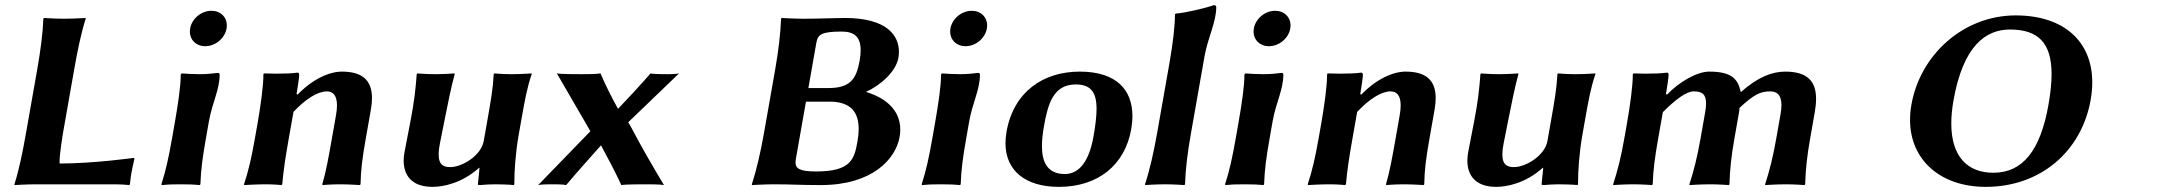

<svg xmlns="http://www.w3.org/2000/svg" viewBox="-20 -718 8466 748"><path d="M227.2 -210 268.6 -445C281.8 -520 296.5 -592 313.9 -645L313.4 -648C313.4 -648 264.9 -645 229.9 -645C195.9 -645 151.4 -648 151.4 -648L148.9 -645C146.8 -588 137.8 -520 124.6 -445L81.4 -200C68.2 -125 53.7 -54 36.1 0L36.6 3C36.6 3 86.1 0 120.1 0H424.1C445.1 0 468 1 483.6 3L486.1 0C487.6 -14 489.8 -32 491.5 -42C493.3 -52 501.2 -91 503.6 -99L502.3 -103C502.3 -103 346.4 -81 212.4 -81C212.2 -83.1 212.1 -85.6 212.1 -88.6C212.1 -119.7 224.4 -194.5 227.2 -210Z M720.7 -607C720 -602.9 719.6 -598.9 719.6 -595.1C719.6 -562.7 743.8 -538 779.5 -538C819.5 -538 856 -569 862.7 -607C863.4 -611.1 863.8 -615.1 863.8 -618.9C863.8 -651.3 839.6 -676 803.9 -676C763.9 -676 727.4 -645 720.7 -607ZM660.1 -235 650.4 -180C637.2 -105 626.2 -54 608.7 0L610.1 3C631.2 0.7 649.7 0 684.7 0C718.7 0 739.8 1 758.1 3L760.7 0C762.7 -57 769 -104 782.4 -180L794 -246C806.7 -317.6 835.7 -368.5 835.7 -427.2C835.7 -431.9 833.2 -434 828.2 -434C814.1 -432 786.3 -429 758.3 -429C732.3 -429 705.3 -430.7 687.8 -432L684.1 -428C684.6 -385 673.3 -310 660.1 -235Z M1405.3 -180 1424.9 -291C1427.8 -307.5 1429.2 -322.4 1429.2 -335.9C1429.2 -408.4 1387.9 -439 1312 -439C1261 -439 1195.5 -408 1139.1 -349L1135.4 -352C1139.4 -374.8 1145.5 -416.5 1145.5 -425C1145.5 -431.9 1144.6 -435 1138.3 -435C1119.6 -432.1 1087.3 -431 1057.2 -431C1039.1 -431 1021.8 -431.4 1008.7 -432L1006.2 -429C1006.4 -386.3 996.2 -309.7 983 -235L973.3 -180C960.1 -105 948.5 -53.5 930.6 0L932 3C932 3 979.6 0 1014.6 0C1048.9 0 1076 3 1076 3L1079.6 0C1084.6 -57 1091.9 -104 1105.3 -180L1123.3 -282C1170.1 -332 1217.4 -362 1253.4 -362C1274.9 -362 1292.8 -349.4 1292.8 -307.5C1292.8 -296.7 1291.6 -284 1289 -269L1273.3 -180C1260.1 -105 1250.9 -53 1235.6 0L1237 3C1237 3 1269.6 0 1304.6 0C1338.6 0 1382 3 1382 3L1384.6 0C1385.6 -57 1391.9 -104 1405.3 -180Z M1846.1 -64H1848.1L1841.8 0C1841.4 2 1844.3 3 1850.3 3C1863.9 1.3 1893.8 0 1908.3 0C1920.9 0 1968.6 1 1981.3 3L1983.8 0C1983.8 -2 1983.8 -4 1983.8 -6.1C1983.8 -49.8 1988 -120.4 2000.6 -192L2010.7 -249C2023.9 -324 2033.1 -376 2051.4 -429L2051 -432C2051 -432 2008.4 -429 1973.4 -429C1939.4 -429 1906 -432 1906 -432L1903.4 -429C1900.6 -373 1892.1 -325 1878.7 -249L1864.6 -169C1854.4 -111 1779.4 -67 1734.6 -67C1710.9 -67 1688.9 -73.3 1688.9 -116.5C1688.9 -127.9 1690.4 -141.9 1693.8 -159L1711.7 -249C1726.6 -324 1737.4 -377.5 1751.4 -429L1751 -432C1751 -432 1710.4 -429 1675.4 -429C1641.4 -429 1606 -432 1606 -432L1603.4 -429C1599.4 -372 1593.6 -321 1579.7 -249L1556 -126C1553.8 -114.5 1552.6 -103.1 1552.6 -92.1C1552.6 -36.6 1582.5 10 1665 10C1706 10 1779.5 -4 1846.1 -64Z M2280.1 -206.8 2276.4 -203 2076.6 3C2087.2 0 2122.2 0 2132.2 0C2142.2 0 2176.2 0 2185.6 3C2230.1 -49.7 2275.6 -100.3 2321.4 -151.8C2349.1 -100.3 2376.4 -49.7 2400.6 3C2416.2 0 2481.2 0 2497.2 0C2512.2 0 2552.2 0 2566.6 3C2521.4 -72.7 2477.7 -147.4 2438.5 -223L2427.5 -241.7L2625.4 -432C2613.8 -429 2589.8 -429 2579.8 -429C2568.8 -429 2524.8 -429 2514.4 -432C2473.5 -384.9 2431.2 -339.7 2387.7 -293.9C2362.6 -339.7 2339.4 -384.9 2319.4 -432C2301.8 -429 2262.8 -429 2245.8 -429C2229.8 -429 2164.8 -429 2149.4 -432L2276.5 -213Z M3160.1 -550C3165.9 -583 3178 -595 3259 -595C3305 -595 3333 -577 3333 -522.2C3333 -510.3 3331.7 -496.6 3328.9 -481C3316.1 -408 3290.3 -375 3207.3 -375H3129.3ZM3119.9 -322H3212.9C3302.6 -322 3325.2 -271.5 3325.2 -215.9C3325.2 -199 3323.2 -181.6 3320.2 -165C3308.1 -96 3293 -50 3159 -50C3098 -50 3079.1 -60.6 3079.1 -85.2C3079.1 -88.8 3079.5 -92.8 3080.2 -97ZM3108.9 -645C3074.9 -645 3025.4 -648 3025.4 -648L3022.9 -645C3020.8 -588 3012.8 -520 2999.6 -445L2956.4 -200C2943.2 -125 2926.7 -54 2909.1 0L2909.6 3C2909.6 3 2960.1 0 2995.1 0C3067.1 0 3089.6 3 3178.6 3C3377.6 3 3469.4 -98 3484.6 -184C3486.4 -194.3 3487.3 -204.2 3487.3 -213.5C3487.3 -291.5 3427.3 -337.7 3353.6 -360C3409 -385 3470.4 -438 3480.1 -493C3481.4 -500.6 3482.1 -508.4 3482.1 -516.4C3482.1 -578.8 3436.4 -648 3271.4 -648C3236.4 -648 3171.9 -645 3108.9 -645Z M3682.7 -607C3682 -602.9 3681.6 -598.9 3681.6 -595.1C3681.6 -562.7 3705.8 -538 3741.5 -538C3781.5 -538 3818 -569 3824.7 -607C3825.4 -611.1 3825.8 -615.1 3825.8 -618.9C3825.8 -651.3 3801.6 -676 3765.9 -676C3725.9 -676 3689.4 -645 3682.7 -607ZM3622.1 -235 3612.4 -180C3599.2 -105 3588.2 -54 3570.7 0L3572.1 3C3593.2 0.7 3611.7 0 3646.7 0C3680.7 0 3701.8 1 3720.1 3L3722.7 0C3724.7 -57 3731 -104 3744.4 -180L3756 -246C3768.7 -317.6 3797.7 -368.5 3797.7 -427.2C3797.7 -431.9 3795.2 -434 3790.2 -434C3776.1 -432 3748.3 -429 3720.3 -429C3694.3 -429 3667.3 -430.7 3649.8 -432L3646.1 -428C3646.6 -385 3635.3 -310 3622.1 -235Z M3901.3 -205C3898.6 -189.4 3897.2 -174.6 3897.2 -160.4C3897.2 -53.9 3973.9 10 4105.4 10C4258.4 10 4362.5 -75.8 4386.9 -214C4390.1 -231.8 4391.7 -249.1 4391.7 -265.6C4391.7 -366 4331.7 -439 4186.6 -439C4043.6 -439 3928.7 -360 3901.3 -205ZM4170.8 -389C4229.7 -389 4252 -358.7 4252 -293.8C4252 -265.1 4247.7 -229.6 4240.2 -187C4219.9 -72 4173.2 -40 4128.2 -40C4057.2 -40 4039.2 -91.7 4039.2 -149C4039.2 -175.7 4043.1 -203.6 4047.4 -228C4062.7 -315 4084.8 -389 4170.8 -389Z M4488 -200C4474.8 -125 4458.7 -53.5 4440.7 0L4441.2 3C4441.2 3 4483.7 0 4518.7 0C4553 0 4594.2 3 4594.2 3L4596.7 0C4598.3 -57 4606.7 -124.8 4620 -200L4672.9 -500C4685.4 -570.8 4718.3 -631.3 4718.3 -690.3C4718.3 -695.7 4714.4 -698 4708.8 -698C4681.9 -688 4601 -668 4560 -665L4557.5 -662C4557.6 -619.3 4549.7 -550 4536.3 -474Z M4864.7 -607C4864 -602.9 4863.6 -598.9 4863.6 -595.1C4863.6 -562.7 4887.8 -538 4923.5 -538C4963.5 -538 5000 -569 5006.7 -607C5007.4 -611.1 5007.8 -615.1 5007.8 -618.9C5007.8 -651.3 4983.6 -676 4947.9 -676C4907.9 -676 4871.4 -645 4864.7 -607ZM4804.1 -235 4794.4 -180C4781.2 -105 4770.2 -54 4752.7 0L4754.1 3C4775.2 0.7 4793.7 0 4828.7 0C4862.7 0 4883.8 1 4902.1 3L4904.7 0C4906.7 -57 4913 -104 4926.4 -180L4938 -246C4950.7 -317.6 4979.7 -368.5 4979.7 -427.2C4979.7 -431.9 4977.2 -434 4972.2 -434C4958.1 -432 4930.3 -429 4902.3 -429C4876.3 -429 4849.3 -430.7 4831.8 -432L4828.1 -428C4828.6 -385 4817.3 -310 4804.1 -235Z M5549.3 -180 5568.9 -291C5571.8 -307.5 5573.2 -322.4 5573.2 -335.9C5573.2 -408.4 5531.9 -439 5456 -439C5405 -439 5339.5 -408 5283.1 -349L5279.4 -352C5283.4 -374.8 5289.5 -416.5 5289.5 -425C5289.5 -431.9 5288.6 -435 5282.3 -435C5263.6 -432.1 5231.3 -431 5201.2 -431C5183.1 -431 5165.8 -431.4 5152.7 -432L5150.2 -429C5150.4 -386.3 5140.2 -309.7 5127 -235L5117.3 -180C5104.1 -105 5092.5 -53.5 5074.6 0L5076 3C5076 3 5123.6 0 5158.6 0C5192.9 0 5220 3 5220 3L5223.6 0C5228.6 -57 5235.9 -104 5249.3 -180L5267.3 -282C5314.1 -332 5361.4 -362 5397.4 -362C5418.9 -362 5436.8 -349.4 5436.8 -307.5C5436.8 -296.7 5435.6 -284 5433 -269L5417.3 -180C5404.1 -105 5394.9 -53 5379.6 0L5381 3C5381 3 5413.6 0 5448.6 0C5482.6 0 5526 3 5526 3L5528.6 0C5529.6 -57 5535.9 -104 5549.3 -180Z M5990.1 -64H5992.1L5985.8 0C5985.4 2 5988.3 3 5994.3 3C6007.9 1.3 6037.8 0 6052.3 0C6064.9 0 6112.6 1 6125.3 3L6127.8 0C6127.8 -2 6127.8 -4 6127.8 -6.1C6127.8 -49.8 6132 -120.4 6144.6 -192L6154.7 -249C6167.9 -324 6177.1 -376 6195.4 -429L6195 -432C6195 -432 6152.4 -429 6117.4 -429C6083.4 -429 6050 -432 6050 -432L6047.4 -429C6044.6 -373 6036.1 -325 6022.7 -249L6008.6 -169C5998.4 -111 5923.4 -67 5878.6 -67C5854.9 -67 5832.9 -73.3 5832.9 -116.5C5832.9 -127.9 5834.4 -141.9 5837.8 -159L5855.7 -249C5870.6 -324 5881.4 -377.5 5895.4 -429L5895 -432C5895 -432 5854.4 -429 5819.4 -429C5785.4 -429 5750 -432 5750 -432L5747.4 -429C5743.4 -372 5737.6 -321 5723.7 -249L5700 -126C5697.8 -114.5 5696.6 -103.1 5696.6 -92.1C5696.6 -36.6 5726.5 10 5809 10C5850 10 5923.5 -4 5990.1 -64Z M6474.1 -349 6470.4 -352C6474.4 -374.8 6480.5 -416.5 6480.5 -425C6480.5 -431.9 6479.6 -435 6473.3 -435C6454.6 -432.1 6422.3 -431 6392.2 -431C6374.1 -431 6356.8 -431.4 6343.7 -432L6341.2 -429C6341.4 -386.3 6331.2 -309.7 6318 -235L6308.3 -180C6295.1 -105 6282.1 -54 6264.6 0L6265 3C6265 3 6307.6 0 6342.6 0C6376.6 0 6416 3 6416 3L6418.6 0C6420.6 -57 6426.9 -104 6440.3 -180L6458.1 -281C6509.1 -332 6550.4 -362 6578.4 -362C6608.7 -362 6626.6 -353.1 6626.6 -315.4C6626.6 -305.9 6625.5 -294.5 6623.1 -281L6605.3 -180C6592.1 -105 6579.1 -54 6561.6 0L6562 3C6562 3 6607.6 0 6642.6 0C6676.6 0 6715 3 6715 3L6717.6 0C6719.6 -57 6723.9 -104 6737.3 -180L6752.8 -268C6755.3 -282 6756 -286 6757.1 -298C6814.5 -351 6838.4 -362 6877.4 -362C6902.9 -362 6920.2 -348 6920.2 -308.4C6920.2 -298.3 6919.1 -286.6 6916.7 -273L6900.3 -180C6887.1 -105 6874.1 -54 6856.6 0L6857 3C6857 3 6902.6 0 6937.6 0C6971.6 0 7010 3 7010 3L7012.6 0C7014.6 -57 7018.9 -104 7032.3 -180L7049.9 -280C7053.3 -299.1 7055.1 -316.7 7055.1 -332.7C7055.1 -400.4 7022.3 -439 6935 -439C6885 -439 6829.4 -419 6761.9 -359C6750.7 -409 6728.6 -439 6639 -439C6590 -439 6520.7 -398 6474.1 -349Z M7810.2 -603C7920.4 -603 7972.6 -551.1 7972.6 -429C7972.6 -394.9 7968.5 -355.4 7960.5 -310C7929 -131 7859.8 -45 7745.8 -45C7646.4 -45 7581.9 -106.7 7581.9 -237C7581.9 -264 7584.7 -294 7590.5 -327C7627.6 -537 7714.2 -603 7810.2 -603ZM8124.9 -329C8129.1 -352.7 8131.1 -375.4 8131.1 -397.1C8131.1 -556.5 8020.4 -658 7832.9 -658C7629.9 -658 7461.1 -506 7426.5 -310C7422.9 -289.7 7421.2 -270 7421.2 -251.1C7421.2 -95 7539.5 10 7716.1 10C7930.2 10 8089.6 -129 8124.9 -329Z"/></svg>

Font: Linux Biolinum O 
Style: Bold Italic
Weight: 700
Designer: Philipp H. Poll
Foundry: Philipp H. Poll
Version: Version 1.3.2